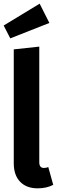

<svg xmlns="http://www.w3.org/2000/svg" viewBox="-21 -1010 317 1046"><path d="M54 -120V-741L193 -756V-126Q193 -95 218 -95Q232 -95 242 -100L269 -3Q233 16 184 16Q123 16 88.5 -20Q54 -56 54 -120ZM248 -885 35 -801 -1 -871 195 -990Z"/></svg>

Font: Fira Sans Condensed SemiBold
Style: Regular
Weight: 600
Width: 3
Designer: bBox Type GmbH & Carrois Corporate GbR & Edenspiekermann AG
Foundry: bBox Type GmbH & Carrois Corporate GbR & Edenspiekermann AG
Version: Version 4.301